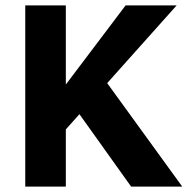

<svg xmlns="http://www.w3.org/2000/svg" viewBox="-20 -687 710 707"><path d="M215 -202.2 168.2 -304 442.4 -667H630.4ZM73 0V-667H222.4V0ZM355.2 -407.8 651 0H462.8L240 -312Z"/></svg>

Font: Maven Pro VF Beta
Style: Regular
Weight: 400
Designer: Joe Prince
Foundry: Joe Prince
Version: Version 2.002